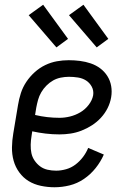

<svg xmlns="http://www.w3.org/2000/svg" viewBox="-20 -782 540 810"><path d="M210 8Q181 8 152.5 2Q124 -4 101 -18Q78 -32 61.5 -54.5Q45 -77 37.5 -104Q30 -131 30.5 -160.5Q31 -190 36 -219L56 -339Q60 -364 68 -389Q76 -414 91 -436.5Q106 -459 126.5 -477.5Q147 -496 171 -507.5Q195 -519 220 -523.5Q245 -528 270 -528Q294 -528 317.5 -525Q341 -522 363 -514.5Q385 -507 403 -493.5Q421 -480 433 -461Q445 -442 449 -419Q453 -396 449 -372Q445 -348 434 -326Q423 -304 406 -285.5Q389 -267 368 -253.5Q347 -240 324 -231Q301 -222 277.5 -218.5Q254 -215 231 -215Q201 -215 172 -218.5Q143 -222 116 -228L113 -208Q110 -190 109.5 -171.5Q109 -153 112.5 -136Q116 -119 126 -104.5Q136 -90 149.5 -80Q163 -70 180.5 -66Q198 -62 217 -62Q237 -62 258.5 -68Q280 -74 298 -87.5Q316 -101 330 -119.5Q344 -138 352 -158L418 -130Q405 -100 383.5 -73Q362 -46 334 -27Q306 -8 274 0Q242 8 210 8ZM231 -285Q253 -285 275.5 -290.5Q298 -296 318.5 -308Q339 -320 354 -339.5Q369 -359 373 -380Q376 -400 367 -416.5Q358 -433 343 -442.5Q328 -452 309 -455Q290 -458 271 -458Q254 -458 236.5 -454.5Q219 -451 204 -442.5Q189 -434 176 -421Q163 -408 154 -392.5Q145 -377 140.5 -360.5Q136 -344 133 -328L128 -297Q153 -291 179 -288Q205 -285 231 -285ZM388 -582 271 -718 332 -762 437 -618ZM218 -582 101 -718 162 -762 267 -618Z"/></svg>

Font: Iosevka Fixed
Style: Italic
Weight: 400
Italic angle: -9°
Monospace: yes
Designer: Belleve Invis
Foundry: Belleve Invis
Version: Version 33.2.4